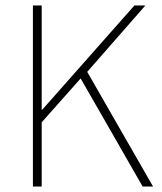

<svg xmlns="http://www.w3.org/2000/svg" viewBox="-20 -680 590 700"><path d="M100 0H132V-234L274 -394L500 0H538L298 -418L510 -660H470L134 -280H132V-660H100Z"/></svg>

Font: Source Sans Pro ExtraLight
Style: Regular
Weight: 200
Designer: Paul D. Hunt
Foundry: Adobe Systems Incorporated
Version: Version 3.006;hotconv 1.0.111;makeotfexe 2.5.65597